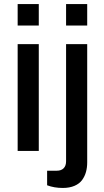

<svg xmlns="http://www.w3.org/2000/svg" viewBox="-20 -743 514 945"><path d="M66.9 -617.2V-723.1H170.9V-617.2ZM305.2 -617.2V-723.1H409.2V-617.2ZM66.9 0V-525.9H170.9V0ZM289.1 182.1Q246.6 182.1 211.9 168.9V97.2H259.8Q281.2 97.2 293.2 85.2Q305.2 73.2 305.2 50.8V-525.9H409.2V56.2Q409.2 81.5 403.3 103Q397.5 124.5 384.3 142.8Q371.1 161.1 346.7 171.6Q322.3 182.1 289.1 182.1Z"/></svg>

Font: Archivo Medium
Style: Regular
Weight: 500
Designer: Hector Gatti
Foundry: Omnibus-Type
Version: Version 2.001